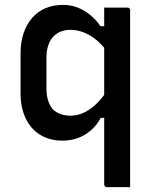

<svg xmlns="http://www.w3.org/2000/svg" viewBox="-20 -565 640 785"><path d="M406 -534Q431 -534 454 -534Q477 -534 501 -534Q505 -534 507 -532.5Q509 -531 510.5 -529Q512 -527 512 -523Q512 -449 512 -372.5Q512 -296 512 -220Q512 -144 512 -70.5Q512 3 512 72Q512 108 512 140Q512 172 512 200Q488 200 465 200Q442 200 417 200Q414 200 411.5 198.5Q409 197 407.5 194.5Q406 192 406 189Q406 111 406 33Q406 -45 406 -122.5Q406 -200 406 -278Q406 -356 406 -434Q406 -450 406 -466.5Q406 -483 406 -500Q406 -517 406 -534ZM420 -83H392Q375 -52 351 -31.5Q327 -11 298 -0.5Q269 10 235 10Q184 10 145.5 -13Q107 -36 85.5 -80Q64 -124 64 -185V-346Q64 -393 76.5 -429.5Q89 -466 111.5 -492Q134 -518 166 -531.5Q198 -545 237 -545Q269 -545 296.5 -534.5Q324 -524 348 -504.5Q372 -485 391 -458H420V-352Q386 -398 347 -420.5Q308 -443 268 -443Q238 -443 216 -430Q194 -417 182 -391.5Q170 -366 170 -329V-202Q170 -173 177.5 -151.5Q185 -130 197 -117Q210 -105 228 -98.5Q246 -92 268 -92Q295 -92 321 -103.5Q347 -115 372 -138.5Q397 -162 420 -197Z"/></svg>

Font: Recursive Monospace Medium
Style: Regular
Weight: 500
Version: Version 1.047